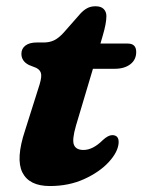

<svg xmlns="http://www.w3.org/2000/svg" viewBox="-20 -596 466 628"><path d="M98.5 -374 74.5 -383.5Q50 -396 50 -420Q50 -437 63.2 -447Q76.5 -457 99.5 -457H122.5Q142 -457 157 -464.2Q172 -471.5 188 -489L243 -551.5Q253 -562.5 264.8 -569Q276.5 -575.5 292.5 -575.5Q310.5 -575.5 319.2 -566.5Q328 -557.5 328 -543.5Q328 -520 316.5 -481L308.5 -453.5H398Q425.5 -453.5 425.5 -426Q425.5 -400.5 406.2 -385.8Q387 -371 355 -371H284L228.5 -185Q215 -138.5 222 -122Q229 -105.5 253 -105.5Q284 -105.5 316.5 -138Q334 -154 347 -154Q369.5 -154 368 -128.5Q366 -99 336 -66.2Q306 -33.5 255.8 -10.5Q205.5 12.5 143 12.5Q75.5 12.5 53.2 -32Q31 -76.5 62 -169.5L105 -305.5Q116 -337.5 114.8 -352Q113.5 -366.5 98.5 -374Z"/></svg>

Font: Fraunces 9pt S050
Style: Bold Italic
Weight: 700
Italic angle: -16°
Version: Version 1.000; ttfautohint (v1.8.3)